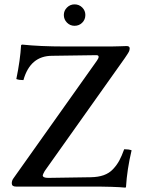

<svg xmlns="http://www.w3.org/2000/svg" viewBox="-20 -859 651 884"><path d="M34.2 -15.1Q34.2 -27.8 42 -38.1L425.8 -579.1Q434.1 -590.8 434.1 -597.2Q434.1 -605 423.8 -605L220.2 -602.1Q119.1 -602.1 87.9 -490.2Q67.4 -490.2 55.2 -495.1Q73.2 -583 77.1 -650.9L81.1 -653.8Q164.6 -645 277.8 -645H492.2Q509.3 -645 533.9 -646Q558.6 -647 563 -647Q577.1 -647 577.1 -636.2Q577.1 -627.9 573.2 -620.4Q569.3 -612.8 554.2 -590.8L186 -71.8Q176.8 -55.2 176.8 -51.8Q176.8 -40 202.1 -40L397.9 -43Q432.1 -43.5 457.5 -52.5Q482.9 -61.5 500.5 -80.3Q518.1 -99.1 529.3 -119.9Q540.5 -140.6 551.8 -171.9Q572.8 -171.9 585.9 -167Q564.9 -78.6 560.1 2Q560.1 2.9 558.8 3.9Q557.6 4.9 557.1 4.9Q509.8 0 395 0H53.2Q34.2 0 34.2 -15.1ZM273.9 -790Q273.9 -810.1 288.6 -824.5Q303.2 -838.9 323.2 -838.9Q344.2 -838.9 358.6 -824.5Q373 -810.1 373 -790Q373 -769 358.6 -754.6Q344.2 -740.2 323.2 -740.2Q302.7 -740.2 288.3 -754.9Q273.9 -769.5 273.9 -790Z"/></svg>

Font: Common Serif Medium
Style: Regular
Weight: 500
Designer: Philipp H. Poll, Khaled Hosny
Foundry: Stefan Peev, Context Ltd.
Version: Version 1.026